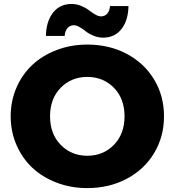

<svg xmlns="http://www.w3.org/2000/svg" viewBox="-20 -940 886 974"><path d="M422.9 14.2Q339.8 14.2 267.6 -13.4Q195.3 -41 144 -89.1Q92.8 -137.2 63.5 -204.8Q34.2 -272.5 34.2 -350.1Q34.2 -427.7 63.5 -495.4Q92.8 -563 144 -610.8Q195.3 -658.7 267.6 -686.3Q339.8 -713.9 422.9 -713.9Q533.7 -713.9 622.6 -667Q711.4 -620.1 761.7 -536.9Q812 -453.6 812 -350.1Q812 -246.6 761.7 -163.1Q711.4 -79.6 622.3 -32.7Q533.2 14.2 422.9 14.2ZM287.8 -205.3Q341.8 -149.9 422.9 -149.9Q503.9 -149.9 557.9 -205.3Q611.8 -260.7 611.8 -350.1Q611.8 -439.5 557.9 -494.6Q503.9 -549.8 422.9 -549.8Q341.8 -549.8 287.8 -494.6Q233.9 -439.5 233.9 -350.1Q233.9 -260.7 287.8 -205.3ZM502.9 -749Q478 -749 454.3 -758.8Q430.7 -768.6 416 -780.5Q401.4 -792.5 384.5 -802.2Q367.7 -812 355 -812Q334.5 -812 322 -796.9Q309.6 -781.7 308.1 -757.8H212.9Q214.4 -831.5 249 -875.7Q283.7 -919.9 342.8 -919.9Q367.7 -919.9 391.6 -910.2Q415.5 -900.4 430.7 -888.4Q445.8 -876.5 462.6 -866.7Q479.5 -856.9 492.2 -856.9Q512.2 -856.9 524.4 -871.3Q536.6 -885.7 538.1 -909.2H631.8Q630.4 -836.4 596.2 -792.7Q562 -749 502.9 -749Z"/></svg>

Font: Montserrat ExtraBold
Style: Regular
Weight: 800
Designer: Julieta Ulanovsky
Foundry: Julieta Ulanovsky
Version: Version 9.000